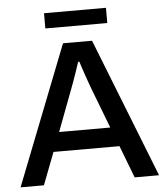

<svg xmlns="http://www.w3.org/2000/svg" viewBox="-57 -891 809 942"><g transform="rotate(-5 347.5 -420.5)"><path d="M6 0 275 -686H418L688 0H568L507 -159H182L121 0ZM218 -254H470L393 -455Q390 -464 384 -480Q378 -496 371.5 -515Q365 -534 358.5 -553.5Q352 -573 347 -589H341Q335 -570 326 -544Q317 -518 308.5 -494Q300 -470 294 -455ZM195 -766V-841H500V-766Z"/></g></svg>

Font: Archivo SemiBold Medium
Style: Regular
Weight: 500
Version: Version 2.001